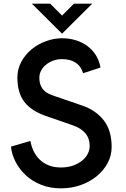

<svg xmlns="http://www.w3.org/2000/svg" viewBox="-20 -1019 690 1049"><path d="M484 -999 319 -835 154 -999H254L319 -934L384 -999ZM590 -216Q590 -169 568 -128Q546 -87 508 -56Q470 -25 420 -7.5Q370 10 313 10Q253 10 204.5 -9.5Q156 -29 121 -61.5Q86 -94 65 -135Q44 -176 40 -218L146 -249Q151 -221 163 -195Q175 -169 195.5 -148.5Q216 -128 245 -116Q274 -104 313 -104Q349 -104 378 -114Q407 -124 427.5 -140.5Q448 -157 459 -178Q470 -199 470 -222Q470 -303 376 -335L229 -386Q151 -413 113 -462.5Q75 -512 75 -595Q75 -642 96.5 -681.5Q118 -721 152.5 -749.5Q187 -778 231 -794Q275 -810 319 -810Q360 -810 396 -798.5Q432 -787 459.5 -766Q487 -745 505 -715.5Q523 -686 529 -650L434 -619Q423 -657 393.5 -676.5Q364 -696 319 -696Q292 -696 269 -687Q246 -678 229.5 -664Q213 -650 204 -632Q195 -614 195 -595Q195 -571 201.5 -554.5Q208 -538 219 -526.5Q230 -515 244 -508Q258 -501 273 -496L430 -442Q503 -417 546.5 -362Q590 -307 590 -216Z"/></svg>

Font: Gauge Heavy
Style: Heavy
Weight: 900
Designer: Daniel Pimley
Foundry: Daniel Pimley
Version: Version 2.0